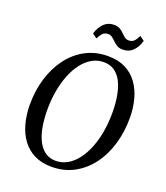

<svg xmlns="http://www.w3.org/2000/svg" viewBox="-169 -1061 1025 1187"><g transform="rotate(20 344.0 -468.0)"><path d="M310 10.5Q245 10.5 196.8 -13.5Q148.5 -37.5 117 -80.2Q85.5 -123 69.8 -180Q54 -237 53.5 -303Q53 -396.5 77.5 -477.8Q102 -559 148.5 -621Q195 -683 260.5 -717.8Q326 -752.5 407 -752.5Q473.5 -752.5 521.5 -728.5Q569.5 -704.5 600.8 -661.5Q632 -618.5 647.2 -562.5Q662.5 -506.5 663 -442Q663.5 -349 639.5 -267Q615.5 -185 569.2 -122.8Q523 -60.5 457.5 -25Q392 10.5 310 10.5ZM321.5 -33Q363 -33 398.5 -53.5Q434 -74 462.2 -111Q490.5 -148 510.5 -198.5Q530.5 -249 540.8 -309.5Q551 -370 550.5 -436Q550 -498 540.5 -548.2Q531 -598.5 512 -634.2Q493 -670 464 -689.2Q435 -708.5 395 -708.5Q354 -708.5 318.5 -688.5Q283 -668.5 254.8 -632Q226.5 -595.5 206.5 -545.5Q186.5 -495.5 176 -435.2Q165.5 -375 166 -308Q166.5 -246 176.2 -195.2Q186 -144.5 205.5 -108.2Q225 -72 254 -52.5Q283 -33 321.5 -33ZM476 -821Q453 -821 438 -830.2Q423 -839.5 411.2 -851.2Q399.5 -863 387.5 -872Q375.5 -881 360 -881Q337.5 -881 324.2 -866.8Q311 -852.5 300.5 -830L270.5 -852Q282.5 -894 309 -920.5Q335.5 -947 375 -947Q399 -947 414.2 -938Q429.5 -929 441 -917Q452.5 -905 464 -896Q475.5 -887 491.5 -887Q513.5 -887 526.5 -900.5Q539.5 -914 550.5 -938L580.5 -916Q568.5 -872.5 542.2 -846.8Q516 -821 476 -821Z"/></g></svg>

Font: Merriweather 60pt
Style: Italic
Weight: 400
Italic angle: -7.8°
Version: Version 2.101